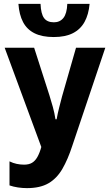

<svg xmlns="http://www.w3.org/2000/svg" viewBox="-20 -960 567 990"><path d="M442 -940Q437 -885 416 -847Q395 -809 356 -789Q317 -769 257 -769Q197 -769 158 -788.5Q119 -808 99 -846Q79 -884 75 -940H189Q191 -889 207 -867Q223 -845 258 -845Q289 -845 307 -867.5Q325 -890 327 -940ZM353 -209Q330 -138 301.5 -89Q273 -40 230 -15Q187 10 119 10Q96 10 72.5 6.5Q49 3 29 -4V-128Q47 -119 66 -115Q85 -111 104 -111Q129 -111 145 -120.5Q161 -130 172.5 -150Q184 -170 193 -202L4 -714H156L235 -468Q244 -439 252.5 -408.5Q261 -378 266 -345H272Q278 -378 285 -405Q292 -432 300 -463L372 -714H523Z"/></svg>

Font: Noto Sans Display Condensed
Style: Bold
Weight: 700
Width: 3
Designer: Monotype Design Team
Foundry: Monotype Imaging Inc.
Version: Version 2.003